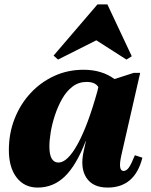

<svg xmlns="http://www.w3.org/2000/svg" viewBox="-20 -831 683 867"><path d="M150 16Q90 16 55 -29.5Q20 -75 20 -153Q20 -229 46 -295Q72 -361 118 -410.5Q164 -460 225 -488Q286 -516 357 -516Q440 -516 497 -474L584 -502H613L528 -130Q512 -59 538 -59Q551 -59 562 -74.5Q573 -90 589 -130L623 -119Q589 16 466 16Q399 16 370 -28.5Q341 -73 358 -149L368 -194H367Q325 -85 273 -34.5Q221 16 150 16ZM203 -170Q203 -97 244 -97Q285 -97 331 -181Q377 -265 420 -420L424 -438Q410 -461 371 -461Q335 -461 307.5 -440Q280 -419 260.5 -384.5Q241 -350 228 -310.5Q215 -271 209 -234Q203 -197 203 -170ZM242 -562 222 -580 420 -811H465L575 -577L551 -562L415 -649Z"/></svg>

Font: Platypi ExtraBold
Style: Italic
Weight: 800
Italic angle: -13°
Designer: David Sargent
Foundry: Bolt Cutter Type
Version: Version 1.200; ttfautohint (v1.8.4.7-5d5b)